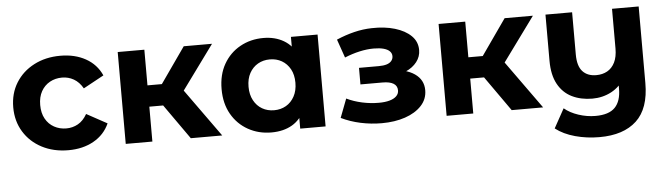

<svg xmlns="http://www.w3.org/2000/svg" viewBox="-47 -733 3884 1120"><g transform="rotate(-5 1895.0 -173.5)"><path d="M330.9 7.6Q244.2 7.6 176.3 -27.8Q108.4 -63.2 70 -125.9Q31.5 -188.6 31.5 -269.2Q31.5 -350.4 70 -412.6Q108.4 -474.7 176.3 -510.1Q244.2 -545.5 330.9 -545.5Q415.9 -545.5 479 -510.4Q542.2 -475.2 571.6 -409.5L451.5 -344Q429.7 -382 398.2 -399.9Q366.8 -417.8 329.9 -417.8Q290.5 -417.8 258.4 -400.1Q226.3 -382.3 207.8 -349.2Q189.3 -316 189.3 -269.2Q189.3 -222.3 207.8 -189Q226.3 -155.6 258.4 -137.9Q290.5 -120.1 329.9 -120.1Q366.8 -120.1 398.2 -137.7Q429.7 -155.3 451.5 -194L571.6 -128.5Q542.2 -63.3 479 -27.9Q415.9 7.6 330.9 7.6Z M1047.7 0 868.2 -254.6 994.7 -330.5 1231.7 0ZM666.7 0V-537.9H822.7V0ZM776.6 -204.3V-329.1H965V-204.3ZM1009.8 -251.4 863.6 -267.2 1053.3 -537.9H1218.9Z M1519.7 7.6Q1444.5 7.6 1383.4 -26.6Q1322.3 -60.8 1286.9 -122.8Q1251.5 -184.8 1251.5 -269.2Q1251.5 -353.6 1286.9 -415.5Q1322.3 -477.5 1383.4 -511.5Q1444.5 -545.5 1519.7 -545.5Q1588.1 -545.5 1638.9 -515.6Q1689.7 -485.7 1718.1 -424.8Q1746.4 -363.8 1746.4 -269.2Q1746.4 -174.8 1719.3 -113.3Q1692.1 -51.8 1641.5 -22.1Q1590.9 7.6 1519.7 7.6ZM1546.5 -120.1Q1585.4 -120.1 1616.3 -137.9Q1647.1 -155.6 1665.5 -189.5Q1683.8 -223.3 1683.8 -269.2Q1683.8 -316 1665.5 -349.2Q1647.1 -382.3 1616.3 -400.1Q1585.4 -417.8 1546.5 -417.8Q1507.7 -417.8 1476.8 -400.1Q1445.9 -382.3 1427.6 -349.2Q1409.3 -316 1409.3 -269.2Q1409.3 -223.3 1427.6 -189.5Q1445.9 -155.6 1476.8 -137.9Q1507.7 -120.1 1546.5 -120.1ZM1688.4 0V-110.2L1691 -269.8L1681 -429.3V-537.9H1837V0Z M2165.6 10Q2103.8 10 2042.5 -3Q1981.2 -16.1 1928.9 -41.7L1970.8 -151.5Q2012.3 -131.4 2060.8 -120.8Q2109.2 -110.2 2158.9 -110.2Q2195.2 -110.2 2221.5 -117.5Q2247.7 -124.8 2261.9 -138.9Q2276.2 -152.9 2276.2 -172.5Q2276.2 -199.4 2254.3 -212.8Q2232.4 -226.3 2190.1 -226.3H2060.8V-323.3H2177Q2204.2 -323.3 2222.9 -329Q2241.5 -334.7 2251.3 -346.6Q2261.2 -358.4 2261.2 -374.4Q2261.2 -391.1 2249.2 -403.2Q2237.3 -415.3 2214 -421.7Q2190.6 -428.2 2155.8 -428.2Q2115.8 -428.2 2072.8 -418.5Q2029.8 -408.9 1985 -390.5L1947.3 -498.5Q1999.7 -521.1 2051.7 -533.8Q2103.8 -546.5 2154.7 -547.5Q2229.9 -549.7 2289.9 -531.8Q2349.8 -513.9 2384.6 -479.8Q2419.4 -445.7 2419.4 -396.8Q2419.4 -358 2395.5 -327.2Q2371.6 -296.4 2330.9 -278.6Q2290.2 -260.8 2238.6 -260.8L2243 -291.8Q2331.6 -291.8 2383 -256.4Q2434.4 -221 2434.4 -160Q2434.4 -107.6 2398.8 -69.4Q2363.2 -31.2 2302.7 -10.6Q2242.1 10 2165.6 10Z M2926.7 0 2747.2 -254.6 2873.7 -330.5 3110.7 0ZM2545.7 0V-537.9H2701.7V0ZM2655.6 -204.3V-329.1H2844V-204.3ZM2888.8 -251.4 2742.6 -267.2 2932.3 -537.9H3097.9Z M3423.6 201.6Q3349.7 201.6 3281.9 183.1Q3214.1 164.6 3167.3 128.2L3229.4 15.8Q3262.6 43.8 3311.9 60.1Q3361.2 76.4 3411.5 76.4Q3489.7 76.4 3525.5 39.7Q3561.2 2.9 3561.2 -70.2V-172.3L3594.1 -132.6Q3564.7 -80.2 3513.8 -53Q3462.9 -25.8 3402.1 -25.8Q3334.7 -25.8 3282.5 -51.4Q3230.3 -77 3200.9 -130.8Q3171.5 -184.5 3171.5 -267.5V-537.9H3327.5V-290.8Q3327.5 -223.2 3356.2 -191.7Q3384.8 -160.3 3436.5 -160.3Q3472.8 -160.3 3500.9 -175.9Q3528.9 -191.5 3545.1 -223.9Q3561.2 -256.2 3561.2 -305.3V-537.9H3717.2V-89.7Q3717.2 59.7 3641 130.6Q3564.7 201.6 3423.6 201.6Z"/></g></svg>

Font: Montserrat Alternates Thin
Style: Regular
Weight: 100
Designer: Julieta Ulanovsky
Foundry: Julieta Ulanovsky
Version: Version 9.000